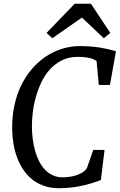

<svg xmlns="http://www.w3.org/2000/svg" viewBox="-20 -997 639 1025"><path d="M295.4 7.8Q250.5 7.8 214.6 -4.9Q178.7 -17.6 151.1 -39.8Q123.5 -62 103.5 -92.3Q83.5 -122.6 70.8 -157.5Q58.1 -192.4 51.8 -230.2Q45.4 -268.1 44.9 -306.2Q43.9 -373 56.4 -432.1Q68.8 -491.2 92.8 -540.5Q116.7 -589.8 150.4 -628.9Q184.1 -668 224.6 -695.1Q265.1 -722.2 311.5 -736.6Q357.9 -751 407.2 -751Q440.4 -751 467.3 -748.5Q494.1 -746.1 515.4 -742.7Q536.6 -739.3 552.7 -735.4Q568.8 -731.4 580.6 -728.5L599.1 -723.1L566.9 -543.5H507.3L495.6 -671.4Q488.8 -675.8 480.2 -679.9Q471.7 -684.1 459.7 -687Q447.8 -689.9 431.6 -691.7Q415.5 -693.4 394.5 -693.4Q348.1 -693.4 311.8 -675.5Q275.4 -657.7 248 -628.2Q220.7 -598.6 201.9 -559.8Q183.1 -521 171.4 -479.2Q159.7 -437.5 154.8 -395.3Q149.9 -353 150.4 -316.4Q150.9 -284.2 155.3 -251.7Q159.7 -219.2 168 -189.7Q176.3 -160.2 189.5 -134.8Q202.6 -109.4 220.7 -90.6Q238.8 -71.8 262.2 -61Q285.6 -50.3 314.9 -50.3Q331.5 -50.3 351.1 -53Q370.6 -55.7 388.7 -61.8Q406.7 -67.9 421.6 -77.4Q436.5 -86.9 444.3 -100.6Q444.3 -100.6 446.8 -107.7Q449.2 -114.7 452.9 -125.2Q456.5 -135.7 460.9 -148.2Q465.3 -160.6 469 -171.4Q472.7 -182.1 475.1 -189.2Q477.5 -196.3 477.5 -196.8L538.1 -196.3L518.6 -35.6Q505.9 -31.2 484.9 -23.9Q463.9 -16.6 435.5 -9.5Q407.2 -2.4 371.8 2.7Q336.4 7.8 295.4 7.8ZM228.5 -821.3 378.9 -977.1H465.3L568.8 -821.3L534.2 -792.5L417.5 -903.3L259.3 -793Z"/></svg>

Font: Merriweather
Style: Italic
Weight: 400
Italic angle: -7°
Designer: Eben Sorkin ( eben@eyebytes.com )
Foundry: Eben Sorkin ( eben@eyebytes.com )
Version: Version 1.005; ttfautohint (v0.97) -l 13 -r 13 -G 200 -x 24 